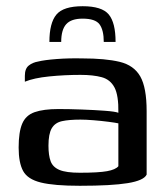

<svg xmlns="http://www.w3.org/2000/svg" viewBox="-20 -592 539 618"><path d="M246 -572Q308 -572 330 -545.5Q352 -519 352 -457H314Q314 -495 300.5 -513.5Q287 -532 246 -532Q209 -532 193 -514Q177 -496 177 -457H139Q139 -518 161.5 -545Q184 -572 246 -572ZM237 6Q154 6 111.5 -4.5Q69 -15 54.5 -41.5Q40 -68 40 -117Q40 -167 51.5 -194Q63 -221 91.5 -231Q120 -241 168 -241Q202 -241 243 -239.5Q284 -238 317.5 -235.5Q351 -233 361 -229Q362 -285 348.5 -310.5Q335 -336 307.5 -343.5Q280 -351 239 -351Q188 -351 138.5 -346Q89 -341 60 -329V-348Q60 -371 72.5 -381Q85 -391 103 -394Q123 -399 162.5 -402Q202 -405 245 -404Q319 -404 365 -393Q411 -382 431.5 -346Q452 -310 452 -234V-30Q443 -11 391 -2.5Q339 6 237 6ZM237 -36Q297 -36 324.5 -41Q352 -46 361 -57V-195Q352 -197 329 -200Q306 -203 281 -205Q256 -207 239 -207Q202 -207 179.5 -202Q157 -197 146.5 -179Q136 -161 136 -123Q136 -92 143 -73Q150 -54 171.5 -45Q193 -36 237 -36Z"/></svg>

Font: Genos Medium
Style: Regular
Weight: 500
Designer: Robert E. Leuschke
Foundry: Robert E. Leuschke
Version: Version 1.010; ttfautohint (v1.8.3)